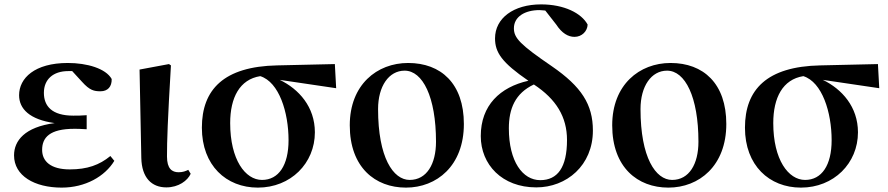

<svg xmlns="http://www.w3.org/2000/svg" viewBox="-20 -839 4049 875"><path d="M261 16C369 16 458 -35 501 -106L483 -128C433 -87 378 -67 298 -67C211 -67 172 -104 172 -156C172 -212 206 -252 319 -252C331 -252 344 -252 375 -250V-314C350 -312 334 -312 314 -312C217 -312 180 -355 180 -416C180 -477 222 -515 291 -515H309L354 -466C389 -427 409 -423 438 -423C471 -423 490 -444 489 -479C462 -527 377 -552 289 -552C138 -552 67 -483 67 -405C67 -343 115 -294 229 -278C93 -260 44 -198 44 -131C44 -38 137 16 261 16Z M738 15C794 15 835 -16 849 -47L838 -65C826 -59 813 -54 794 -54C764 -54 741 -70 741 -126C741 -197 744 -288 759 -541L750 -547L616 -522L624 -119C626 -29 671 15 738 15Z M1155 16C1305 16 1415 -95 1415 -236C1415 -352 1342 -433 1255 -475L1512 -437L1506 -547L1243 -541C1000 -536 900 -431 900 -257C900 -85 1011 16 1155 16ZM1166 -492C1252 -465 1295 -327 1295 -200C1295 -86 1250 -19 1174 -19C1098 -19 1029 -111 1029 -278C1029 -394 1072 -477 1166 -492Z M1830 16C1970 16 2094 -83 2094 -274C2094 -458 1990 -552 1840 -552C1698 -552 1574 -453 1574 -268C1574 -76 1690 16 1830 16ZM1847 -19C1772 -19 1703 -121 1703 -342C1703 -446 1752 -517 1824 -517C1906 -517 1967 -398 1967 -193C1967 -92 1925 -19 1847 -19Z M2424 15C2562 15 2682 -85 2682 -244C2682 -363 2630 -444 2495 -537C2350 -636 2322 -666 2322 -710C2322 -763 2372 -793 2439 -793L2465 -791L2515 -727C2541 -687 2570 -671 2598 -671C2632 -671 2657 -697 2658 -727C2630 -779 2551 -819 2446 -819C2320 -819 2236 -756 2236 -664C2236 -600 2267 -554 2388 -471C2259 -442 2171 -359 2171 -219C2171 -89 2268 15 2424 15ZM2413 -454C2515 -387 2564 -306 2564 -201C2564 -76 2521 -18 2442 -18C2362 -18 2299 -103 2299 -254C2299 -344 2328 -414 2413 -454Z M3026 16C3166 16 3290 -83 3290 -274C3290 -458 3186 -552 3036 -552C2894 -552 2770 -453 2770 -268C2770 -76 2886 16 3026 16ZM3043 -19C2968 -19 2899 -121 2899 -342C2899 -446 2948 -517 3020 -517C3102 -517 3163 -398 3163 -193C3163 -92 3121 -19 3043 -19Z M3630 16C3780 16 3890 -95 3890 -236C3890 -352 3817 -433 3730 -475L3987 -437L3981 -547L3718 -541C3475 -536 3375 -431 3375 -257C3375 -85 3486 16 3630 16ZM3641 -492C3727 -465 3770 -327 3770 -200C3770 -86 3725 -19 3649 -19C3573 -19 3504 -111 3504 -278C3504 -394 3547 -477 3641 -492Z"/></svg>

Font: Noto Serif SC
Style: Bold
Weight: 700
Designer: Ryoko NISHIZUKA 西塚涼子 (kana & ideographs); Frank Grießhammer (Latin, Greek & Cyrillic); Wenlong ZHANG 张文龙 (bopomofo); San
Foundry: Adobe
Version: Version 2.001;hotconv 1.1.0;makeotfexe 2.6.0